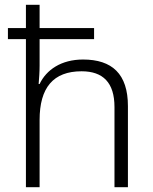

<svg xmlns="http://www.w3.org/2000/svg" viewBox="-20 -780 636 800"><path d="M145 -760H88V-663H13V-617H88V0H145V-280C145 -415 202 -483 320 -483C409 -483 457 -436 457 -334V0H513V-338C513 -472 447 -532 326 -532C235 -532 173 -489 145 -430H141C143 -455 145 -479 145 -507V-617H372V-663H145Z"/></svg>

Font: Noto Sans Telugu Light
Style: Regular
Weight: 300
Designer: Jelle Bosma - Monotype Design Team
Foundry: Monotype Imaging Inc.
Version: Version 2.005